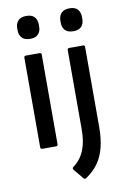

<svg xmlns="http://www.w3.org/2000/svg" viewBox="-96 -745 644 990"><g transform="rotate(-10 226.0 -249.5)"><path d="M77 0Q67 0 67 -10V-479Q67 -488 77 -488H149Q158 -488 158 -479V-10Q158 0 149 0ZM114 -569Q85 -569 71 -584Q57 -599 57 -623V-634Q57 -659 71 -674Q85 -689 114 -689Q143 -689 156.5 -674Q170 -659 170 -634V-623Q170 -599 156.5 -584Q143 -569 114 -569ZM272 189Q264 193 259 186L216 134Q213 130 213.5 127Q214 124 218 120Q244 101 260.5 75.5Q277 50 285.5 15.5Q294 -19 294 -64V-479Q294 -484 297 -486Q300 -488 304 -488H376Q380 -488 382.5 -486Q385 -484 385 -479V-61Q385 0 373.5 46Q362 92 337.5 127Q313 162 272 189ZM340 -569Q311 -569 297 -584Q283 -599 283 -623V-634Q283 -659 297 -674Q311 -689 340 -689Q369 -689 382.5 -674Q396 -659 396 -634V-623Q396 -599 382.5 -584Q369 -569 340 -569Z"/></g></svg>

Font: Sofia Sans Semi Condensed Medium
Style: Regular
Weight: 500
Designer: Botio Nikoltchev, Ani Petrova
Foundry: lettersoup
Version: Version 4.100